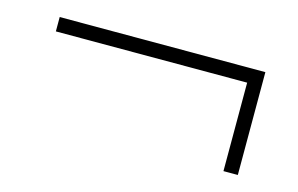

<svg xmlns="http://www.w3.org/2000/svg" viewBox="-45 -408 640 413"><g transform="rotate(15 275.0 -201.5)"><path d="M46 -284V-316H504V-284ZM504 -87H472V-301H504Z"/></g></svg>

Font: Ysabeau ExtraLight
Style: Regular
Weight: 250
Designer: Christian Thalmann (Catharsis Fonts)
Version: Version 2.002